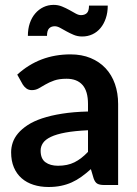

<svg xmlns="http://www.w3.org/2000/svg" viewBox="-20 -740 548 768"><path d="M332 -219Q278.5 -216.5 242 -209.8Q205.5 -203 183.5 -192.5Q161.5 -182 152 -168Q142.5 -154 142.5 -137.5Q142.5 -105 161.8 -91Q181 -77 212 -77Q250 -77 277.8 -90.8Q305.5 -104.5 332 -132.5ZM49 -441.5Q137.5 -522.5 262 -522.5Q307 -522.5 342.5 -507.8Q378 -493 402.5 -466.8Q427 -440.5 439.8 -404Q452.5 -367.5 452.5 -324V0H396.5Q379 0 369.5 -5.2Q360 -10.5 354.5 -26.5L343.5 -63.5Q324 -46 305.5 -32.8Q287 -19.5 267 -10.5Q247 -1.5 224.2 3.2Q201.5 8 174 8Q141.5 8 114 -0.8Q86.5 -9.5 66.5 -27Q46.5 -44.5 35.5 -70.5Q24.5 -96.5 24.5 -131Q24.5 -150.5 31 -169.8Q37.5 -189 52.2 -206.5Q67 -224 90.5 -239.5Q114 -255 148.2 -266.5Q182.5 -278 228 -285.2Q273.5 -292.5 332 -294V-324Q332 -375.5 310 -400.2Q288 -425 246.5 -425Q216.5 -425 196.8 -418Q177 -411 162 -402.2Q147 -393.5 134.8 -386.5Q122.5 -379.5 107.5 -379.5Q94.5 -379.5 85.5 -386.2Q76.5 -393 71 -402ZM304 -679.5Q319 -679.5 327.5 -687.8Q336 -696 336 -717.5H411Q411 -689.5 403.2 -666.8Q395.5 -644 382 -627.8Q368.5 -611.5 349.8 -602.8Q331 -594 308.5 -594Q290.5 -594 275 -600.5Q259.5 -607 246 -614.5Q232.5 -622 220.8 -628.5Q209 -635 199 -635Q184.5 -635 176.2 -626.2Q168 -617.5 168 -596.5H91.5Q91.5 -624.5 99.2 -647.2Q107 -670 121 -686.2Q135 -702.5 153.8 -711.5Q172.5 -720.5 194.5 -720.5Q212.5 -720.5 228.2 -714Q244 -707.5 257.5 -700Q271 -692.5 282.5 -686Q294 -679.5 304 -679.5Z"/></svg>

Font: Lato 2
Style: Bold
Weight: 700
Designer: Lukasz Dziedzic with Adam Twardoch and Botio Nikoltchev
Foundry: tyPoland Lukasz Dziedzic
Version: Version 2.015; 2015-08-06; http://www.latofonts.com/